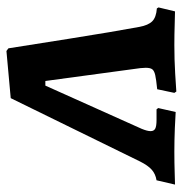

<svg xmlns="http://www.w3.org/2000/svg" viewBox="-6 -542 555 582"><g transform="rotate(-90 271.0 -251.5)"><path d="M280 0 291 -52Q321 -55 334 -58Q347 -61 351.5 -67Q356 -73 356 -87L355 -103L316 -391H302L171 -99Q164 -82 164 -72Q164 -62 171.5 -58Q179 -54 198 -54H230L234 -49L222 4Q211 3 173 1.5Q135 0 102 0Q67 0 39 1Q11 2 2 2L15 -54Q34 -57 47 -68.5Q60 -80 72 -104L264 -496L407 -509L415 -503Q422 -458 444 -319.5Q466 -181 480 -106Q485 -79 497 -67Q509 -55 536 -53L539 -48L527 2Q516 2 486.5 1Q457 0 425 0Q381 0 338.5 2.5Q296 5 284 6Z"/></g></svg>

Font: Alegreya SC
Style: Bold Italic
Weight: 700
Italic angle: -7°
Designer: Juan Pablo del Peral
Foundry: Huerta Tipografica
Version: Version 2.007; ttfautohint (v1.6)